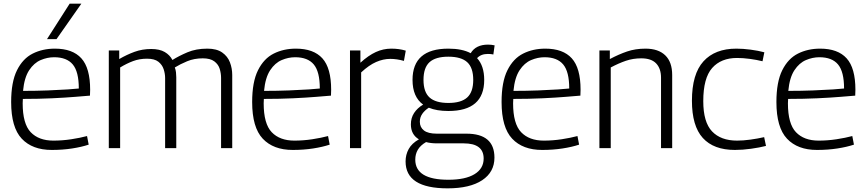

<svg xmlns="http://www.w3.org/2000/svg" viewBox="-20 -810 4734 1050"><path d="M263 10Q157 10 99 -51.5Q41 -113 41 -252Q41 -362 73 -426Q105 -490 159 -517Q213 -544 280 -544Q377 -544 425 -491Q473 -438 473 -319Q473 -313 472.5 -303.5Q472 -294 472 -287Q446 -285 392.5 -280.5Q339 -276 265 -272.5Q191 -269 105 -269Q104 -258 104 -245Q104 -133 148 -87Q192 -41 272 -41Q321 -41 370 -48.5Q419 -56 456 -66L465 -19Q426 -6 374 2Q322 10 263 10ZM106 -313Q178 -313 242 -315.5Q306 -318 351 -321Q396 -324 411 -326Q411 -418 378 -457.5Q345 -497 276 -497Q239 -497 202.5 -481.5Q166 -466 139.5 -426Q113 -386 106 -313ZM237 -596 361 -790H425L289 -596Z M575 0V-534H632V-487Q673 -511 715.5 -526.5Q758 -542 807 -542Q853 -542 881 -525.5Q909 -509 923 -482Q958 -504 1005 -524Q1052 -544 1114 -544Q1165 -544 1195 -523Q1225 -502 1237.5 -469Q1250 -436 1250 -400V0H1189V-384Q1189 -409 1181.5 -433.5Q1174 -458 1152 -474.5Q1130 -491 1089 -491Q1042 -491 1003.5 -475Q965 -459 936 -441Q941 -428 942.5 -414Q944 -400 944 -387V0H883V-383Q883 -407 875 -431.5Q867 -456 846 -472.5Q825 -489 784 -489Q743 -489 708 -476Q673 -463 637 -441V0Z M1581 10Q1475 10 1417 -51.5Q1359 -113 1359 -252Q1359 -362 1391 -426Q1423 -490 1477 -517Q1531 -544 1598 -544Q1695 -544 1743 -491Q1791 -438 1791 -319Q1791 -313 1790.5 -303.5Q1790 -294 1790 -287Q1764 -285 1710.5 -280.5Q1657 -276 1583 -272.5Q1509 -269 1423 -269Q1422 -258 1422 -245Q1422 -133 1466 -87Q1510 -41 1590 -41Q1639 -41 1688 -48.5Q1737 -56 1774 -66L1783 -19Q1744 -6 1692 2Q1640 10 1581 10ZM1424 -313Q1496 -313 1560 -315.5Q1624 -318 1669 -321Q1714 -324 1729 -326Q1729 -418 1696 -457.5Q1663 -497 1594 -497Q1557 -497 1520.5 -481.5Q1484 -466 1457.5 -426Q1431 -386 1424 -313Z M1951 -534V-467Q1995 -507 2035.5 -525.5Q2076 -544 2120 -544Q2163 -544 2199 -533L2189 -477Q2150 -488 2114 -488Q2076 -488 2037 -471Q1998 -454 1955 -414V0H1894V-534Z M2432 -203Q2368 -203 2325 -221Q2302 -206 2289 -187Q2276 -168 2276 -144Q2276 -114 2298.5 -96.5Q2321 -79 2369 -79H2531Q2684 -79 2684 52Q2684 131 2617 175.5Q2550 220 2428 220Q2198 220 2198 73Q2198 36 2215 5Q2232 -26 2271 -48Q2227 -74 2227 -130Q2227 -165 2244.5 -192Q2262 -219 2294 -238Q2236 -280 2236 -373Q2236 -544 2432 -544Q2508 -544 2554 -519Q2582 -566 2649 -566Q2667 -566 2685 -562L2678 -512Q2666 -515 2648 -515Q2610 -515 2589 -492Q2628 -450 2628 -373Q2628 -203 2432 -203ZM2432 -247Q2502 -247 2535 -277Q2568 -307 2568 -373Q2568 -440 2535 -470Q2502 -500 2432 -500Q2362 -500 2329 -470Q2296 -440 2296 -373Q2296 -307 2329 -277Q2362 -247 2432 -247ZM2251 63Q2251 173 2432 173Q2525 173 2575 142.5Q2625 112 2625 57Q2625 -26 2516 -26H2370Q2336 -26 2310 -33Q2279 -15 2265 9Q2251 33 2251 63Z M2945 10Q2839 10 2781 -51.5Q2723 -113 2723 -252Q2723 -362 2755 -426Q2787 -490 2841 -517Q2895 -544 2962 -544Q3059 -544 3107 -491Q3155 -438 3155 -319Q3155 -313 3154.5 -303.5Q3154 -294 3154 -287Q3128 -285 3074.5 -280.5Q3021 -276 2947 -272.5Q2873 -269 2787 -269Q2786 -258 2786 -245Q2786 -133 2830 -87Q2874 -41 2954 -41Q3003 -41 3052 -48.5Q3101 -56 3138 -66L3147 -19Q3108 -6 3056 2Q3004 10 2945 10ZM2788 -313Q2860 -313 2924 -315.5Q2988 -318 3033 -321Q3078 -324 3093 -326Q3093 -418 3060 -457.5Q3027 -497 2958 -497Q2921 -497 2884.5 -481.5Q2848 -466 2821.5 -426Q2795 -386 2788 -313Z M3258 0V-534H3315V-487Q3364 -513 3409.5 -528.5Q3455 -544 3510 -544Q3580 -544 3618 -507.5Q3656 -471 3656 -400V0H3595V-385Q3595 -435 3568.5 -463Q3542 -491 3487 -491Q3442 -491 3402.5 -477.5Q3363 -464 3320 -441V0Z M3764 -259Q3764 -405 3827 -474.5Q3890 -544 4007 -544Q4043 -544 4085 -538.5Q4127 -533 4160 -524L4150 -475Q4118 -483 4080.5 -488Q4043 -493 4011 -493Q3923 -493 3874.5 -438Q3826 -383 3826 -257Q3826 -142 3874 -91.5Q3922 -41 4011 -41Q4044 -41 4084 -46.5Q4124 -52 4159 -60L4169 -12Q4134 -3 4087.5 3.5Q4041 10 3999 10Q3883 10 3823.5 -55.5Q3764 -121 3764 -259Z M4448 10Q4342 10 4284 -51.5Q4226 -113 4226 -252Q4226 -362 4258 -426Q4290 -490 4344 -517Q4398 -544 4465 -544Q4562 -544 4610 -491Q4658 -438 4658 -319Q4658 -313 4657.5 -303.5Q4657 -294 4657 -287Q4631 -285 4577.5 -280.5Q4524 -276 4450 -272.5Q4376 -269 4290 -269Q4289 -258 4289 -245Q4289 -133 4333 -87Q4377 -41 4457 -41Q4506 -41 4555 -48.5Q4604 -56 4641 -66L4650 -19Q4611 -6 4559 2Q4507 10 4448 10ZM4291 -313Q4363 -313 4427 -315.5Q4491 -318 4536 -321Q4581 -324 4596 -326Q4596 -418 4563 -457.5Q4530 -497 4461 -497Q4424 -497 4387.5 -481.5Q4351 -466 4324.5 -426Q4298 -386 4291 -313Z"/></svg>

Font: Georama Light
Style: Regular
Weight: 300
Designer: Jean-Baptiste Levee
Foundry: Production Type
Version: Version 1.000